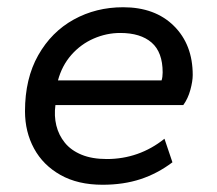

<svg xmlns="http://www.w3.org/2000/svg" viewBox="-20 -500 600 530"><path d="M263 10Q195 10 147 -17Q99 -44 74 -90Q49 -136 49 -193Q49 -283 85.5 -347.5Q122 -412 183.5 -446Q245 -480 320 -480Q408 -480 460 -428.5Q512 -377 512 -293Q512 -276 505.5 -252Q499 -228 486 -210H133Q129 -180 135.5 -153.5Q142 -127 159 -106Q176 -85 205 -73Q234 -61 275 -61Q319 -61 359 -75Q399 -89 434 -117L456 -52Q415 -21 368 -5.5Q321 10 263 10ZM140 -278H426Q429 -287 429 -300Q429 -356 398.5 -382.5Q368 -409 312 -409Q274 -409 238.5 -393.5Q203 -378 177 -348.5Q151 -319 140 -278Z"/></svg>

Font: Gantari
Style: Italic
Weight: 400
Italic angle: -10°
Designer: Anugrah Pasau
Foundry: Lafontype
Version: Version 1.000; ttfautohint (v1.8.3)